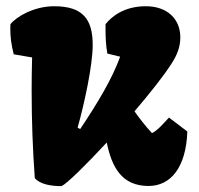

<svg xmlns="http://www.w3.org/2000/svg" viewBox="-20 -599 651 628"><path d="M93.8 -16.6C110.8 3.9 146.5 9.8 181.2 9.8C198.7 2 260.3 -58.6 329.1 -132.8C345.7 -52.7 377.9 9.3 465.8 9.3C537.6 9.3 588.4 -49.8 592.8 -168.9L532.7 -214.4C513.2 -193.8 496.6 -173.3 477.1 -163.6C457 -185.1 437.5 -210 419.9 -234.9C470.7 -294.4 516.6 -352.1 542.5 -393.1C560.1 -420.9 569.8 -446.3 569.8 -477.1C569.8 -536.6 527.3 -578.6 457 -578.6C384.8 -578.6 344.2 -543.9 325.2 -520V-502.4C325.2 -476.1 326.2 -451.7 331.1 -423.8L373 -413.6C347.7 -343.3 300.8 -264.2 242.2 -176.8L233.9 -181.6C255.4 -257.8 283.2 -384.3 283.2 -452.1C283.2 -536.6 250.5 -578.6 157.2 -578.6C90.3 -578.6 33.2 -543.9 14.2 -520C14.2 -515.1 13.7 -510.7 13.7 -506.3C13.7 -478 16.6 -454.1 24.9 -421.4L85 -411.1C84 -374.5 83.5 -338.4 83.5 -301.8C83.5 -206.5 86.9 -110.8 93.8 -16.6Z"/></svg>

Font: Kavoon
Style: Regular
Weight: 400
Designer: Viktoriya Grabowska
Foundry: Viktoriya Grabowska
Version: Version 1.002